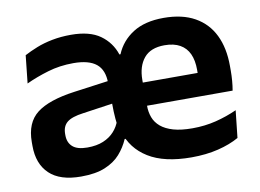

<svg xmlns="http://www.w3.org/2000/svg" viewBox="-62 -595 946 698"><g transform="rotate(-10 411.0 -245.5)"><path d="M593 12.5Q492.5 12.5 434 -23.8Q375.5 -60 357 -124L347 -148Q343.5 -174.5 342.5 -200.2Q341.5 -226 341.5 -253L340.5 -306.5Q340.5 -354.5 313 -377Q285.5 -399.5 228.5 -399.5Q178 -399.5 133.8 -386.2Q89.5 -373 52 -355.5L63 -458Q83.5 -469 109.8 -479.5Q136 -490 168.2 -496.2Q200.5 -502.5 237.5 -502.5Q306.5 -502.5 345.2 -474.8Q384 -447 399 -401.5H403Q422.5 -448.5 466.5 -476.5Q510.5 -504.5 580 -504.5Q648.5 -504.5 694.8 -478.5Q741 -452.5 764.2 -404.8Q787.5 -357 787.5 -290.5V-273Q787.5 -255 786 -236.2Q784.5 -217.5 781.5 -200.5H665.5Q666.5 -228.5 667 -252.8Q667.5 -277 667.5 -297.5Q667.5 -332.5 656.5 -356.5Q645.5 -380.5 623 -393.2Q600.5 -406 566 -406Q514.5 -406 489.8 -376Q465 -346 465 -295.5V-250.5L465.5 -236.5V-200.5Q465.5 -177 473 -157Q480.5 -137 498 -122.2Q515.5 -107.5 544 -99.2Q572.5 -91 614.5 -91Q660 -91 701.2 -101.2Q742.5 -111.5 780 -128.5L769 -28Q736.5 -9.5 691.8 1.5Q647 12.5 593 12.5ZM185.5 11.5Q107.5 11.5 68.8 -25.5Q30 -62.5 30 -129V-143Q30 -214.5 74.2 -248.8Q118.5 -283 213.5 -296L352.5 -315L360 -232.5L232 -214Q190 -208.5 172.2 -194Q154.5 -179.5 154.5 -151.5V-146.5Q154.5 -119 171.8 -103.8Q189 -88.5 226 -88.5Q260.5 -88.5 285 -98.8Q309.5 -109 325.5 -126.8Q341.5 -144.5 348.5 -166L386 -95.5H364.5Q351.5 -65.5 330.2 -41.5Q309 -17.5 274 -3Q239 11.5 185.5 11.5ZM409 -200.5V-286H755.5V-200.5Z"/></g></svg>

Font: Anek Gujarati Medium SemiBold
Style: Regular
Weight: 600
Version: Version 1.003